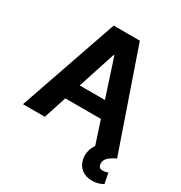

<svg xmlns="http://www.w3.org/2000/svg" viewBox="-205 -853 1129 1197"><g transform="rotate(30 359.0 -254.5)"><path d="M20.3 0 264.8 -707H453.2L697.6 0H540.1L361.7 -547.4H355.8L177.4 0ZM547 -278V-163.3H169.2V-278ZM515.8 106.9Q510.9 78.9 517.5 50.2Q524.1 21.5 542.8 -2.1Q561.5 -25.8 591.2 -39.2L697.6 0Q661 17.5 642.8 35Q624.6 52.5 624.6 76.4Q624.6 93 632.9 101.9Q641.2 110.7 657.9 110.7Q664.5 110.7 670.9 109.3Q677.4 107.9 683 106.5Q689.3 104.2 694.4 102.9L709.1 177.3Q694.8 186 674.8 192.2Q654.9 198.3 630.9 198.3Q584.8 198.3 554.4 174.4Q524 150.5 515.8 106.9Z"/></g></svg>

Font: Pretendard GOV Variable
Style: Regular
Weight: 400
Designer: Base glyphs from Inter by Rasmus Andersson; Hangul glyphs from Noto Sans CJK(Source Han Sans) by Jang Soo-young and Kang
Foundry: Kil Hyung-jin
Version: Version 1.307;Glyphs 3.2 (3192)